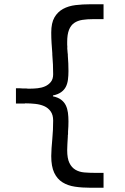

<svg xmlns="http://www.w3.org/2000/svg" viewBox="-20 -731 590 903"><path d="M467 152H406Q366 152 332.5 147Q299 142 274 126.5Q249 111 235 81.5Q221 52 221 3Q221 -14 222.5 -34.5Q224 -55 226 -77Q228 -99 229 -120.5Q230 -142 230 -164Q230 -191 218 -207.5Q206 -224 187.5 -232Q169 -240 145.5 -242.5Q122 -245 99 -245Q97 -245 96 -244H55V-316Q63 -316 70.5 -316Q78 -316 86 -315H103Q107 -314 111.5 -314Q116 -314 121 -314Q138 -314 157 -316Q176 -318 192 -325Q208 -332 219 -345.5Q230 -359 230 -382Q230 -405 229 -428Q228 -451 226 -474V-480Q224 -505 222.5 -529Q221 -553 221 -578Q221 -623 236 -649Q251 -675 276.5 -689Q302 -703 335.5 -707Q369 -711 406 -711H467V-641H418Q390 -641 367.5 -637.5Q345 -634 329 -623Q313 -612 304.5 -590.5Q296 -569 296 -534V-519Q297 -514 296.5 -508Q296 -502 297 -496Q297 -493 297.5 -489.5Q298 -486 298 -483Q298 -478 299 -475V-469Q302 -433 302 -397Q302 -375 299.5 -356Q297 -337 289.5 -322.5Q282 -308 267.5 -297.5Q253 -287 229 -282V-278Q253 -273 267.5 -262Q282 -251 289.5 -235.5Q297 -220 299.5 -201Q302 -182 302 -160Q302 -148 301.5 -136Q301 -124 300 -112V-100Q299 -97 299 -94Q299 -91 299 -88Q298 -71 297 -54Q296 -37 296 -25Q296 14 306.5 35.5Q317 57 335 67.5Q353 78 376.5 80Q400 82 427 82H467Z"/></svg>

Font: Codetta
Style: Regular
Weight: 400
Italic angle: -11°
Designer: Ulrich Proeller
Foundry: PROSA GmbH
Version: Version 2.00;September 29, 2018;FontCreator 11.5.0.2427 64-b